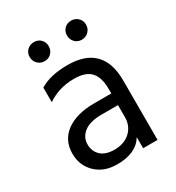

<svg xmlns="http://www.w3.org/2000/svg" viewBox="-167 -791 827 900"><g transform="rotate(-30 246.0 -341.0)"><path d="M228 -61Q282 -61 314 -91.5Q346 -122 346 -169V-234H258Q194 -234 162 -209Q130 -184 130 -146Q130 -108 155 -84.5Q180 -61 228 -61ZM347 -60Q308 5 205 5Q134 5 90.5 -37Q47 -79 47 -143Q47 -216 102.5 -256.5Q158 -297 254 -297H346V-323Q346 -383 319 -413.5Q292 -444 228 -444Q147 -444 84 -401V-480Q141 -515 234 -515Q425 -515 425 -321V0H347ZM390 -672.5Q405 -658 405 -636Q405 -614 390 -599Q375 -584 353 -584Q331 -584 316.5 -599Q302 -614 302 -636Q302 -658 316.5 -672.5Q331 -687 353 -687Q375 -687 390 -672.5ZM188.5 -672.5Q203 -658 203 -636Q203 -614 188.5 -599Q174 -584 152 -584Q130 -584 115 -599Q100 -614 100 -636Q100 -658 115 -672.5Q130 -687 152 -687Q174 -687 188.5 -672.5Z"/></g></svg>

Font: Hind Guntur
Style: Regular
Weight: 400
Version: Version 1.000;PS 1.0;hotconv 1.0.86;makeotf.lib2.5.63406; tt